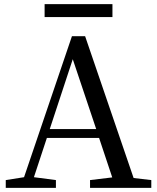

<svg xmlns="http://www.w3.org/2000/svg" viewBox="-20 -914 766 934"><path d="M8 0V-38L97 -52L330 -738H394L630 -48L716 -38V0H418V-38L526 -51L462 -243H208L145 -52L252 -38V0ZM222 -286H448L334 -626ZM197 -831V-894H527V-831Z"/></svg>

Font: GenRyuMin TW M
Style: Regular
Weight: 500
Version: Version 1.501;PS 1;hotconv 16.6.51;makeotf.lib2.5.65220